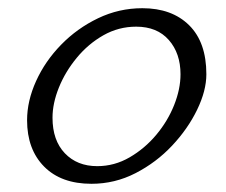

<svg xmlns="http://www.w3.org/2000/svg" viewBox="-20 -436 552 468"><path d="M203 12Q129 12 87.5 -30Q46 -72 46 -143Q46 -190 68 -238.5Q90 -287 129 -327Q168 -367 219 -391.5Q270 -416 327 -416Q399 -416 441 -374.5Q483 -333 483 -255Q483 -215 460.5 -168.5Q438 -122 399.5 -81Q361 -40 310.5 -14Q260 12 203 12ZM217 -31Q259 -31 296 -52.5Q333 -74 361 -107.5Q389 -141 404.5 -180Q420 -219 420 -255Q420 -306 391.5 -338.5Q363 -371 312 -371Q269 -371 232 -350Q195 -329 167 -295Q139 -261 123.5 -222.5Q108 -184 108 -149Q108 -94 138 -62.5Q168 -31 217 -31Z"/></svg>

Font: Junicode SmExp
Style: Italic
Weight: 400
Width: 6
Italic angle: -11°
Designer: Peter S. Baker
Version: Version 2.205; ttfautohint (v1.8.4)